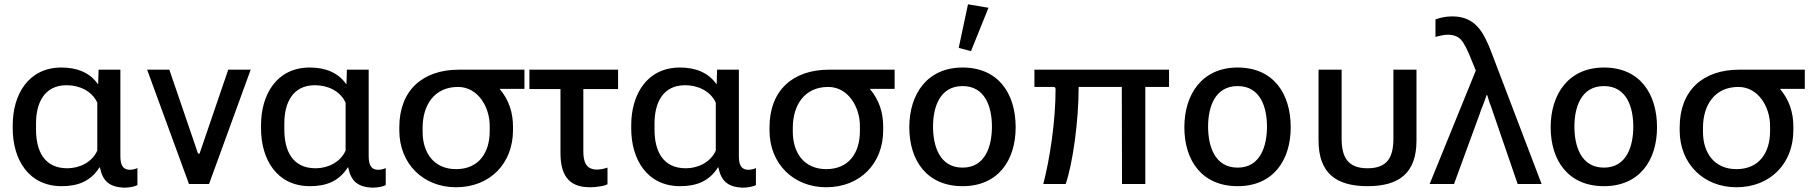

<svg xmlns="http://www.w3.org/2000/svg" viewBox="-20 -853 8409 890"><path d="M266 10C340 10 400 -12 441 -77H443C456 -13 487 13 553 17C582 17 607 11 617 5V-74C607 -69 593 -66 583 -66C544 -66 538 -97 538 -130V-530H437L435 -464H433C394 -520 331 -540 265 -540C111 -540 39 -414 39 -273V-257C39 -116 111 10 266 10ZM292 -73C184 -73 147 -155 147 -252V-281C147 -374 184 -458 289 -458C347 -458 406 -432 431 -377V-155C407 -101 349 -73 292 -73Z M1038 -530 905 -141H898L765 -530H662L856 0H949L1142 -530Z M1417 10C1491 10 1551 -12 1592 -77H1594C1607 -13 1638 13 1704 17C1733 17 1758 11 1768 5V-74C1758 -69 1744 -66 1734 -66C1695 -66 1689 -97 1689 -130V-530H1588L1586 -464H1584C1545 -520 1482 -540 1416 -540C1262 -540 1190 -414 1190 -273V-257C1190 -116 1262 10 1417 10ZM1443 -73C1335 -73 1298 -155 1298 -252V-281C1298 -374 1335 -458 1440 -458C1498 -458 1557 -432 1582 -377V-155C1558 -101 1500 -73 1443 -73Z M2094 15C2250 15 2358 -94 2358 -250V-265C2358 -332 2339 -390 2296 -441H2411V-530H2107C1939 -530 1831 -434 1831 -263V-248C1831 -95 1941 15 2094 15ZM2094 -69C1991 -69 1939 -145 1939 -242V-261C1939 -364 1992 -450 2103 -450C2197 -450 2250 -355 2250 -270V-245C2250 -146 2200 -69 2094 -69Z M2434 -440H2578V-145C2578 -49 2610 15 2714 15C2730 15 2745 14 2761 11C2777 9 2789 5 2796 1V-76C2780 -71 2765 -67 2747 -67C2694 -67 2684 -107 2684 -152V-440H2845V-530H2434Z M3133 10C3207 10 3267 -12 3308 -77H3310C3323 -13 3354 13 3420 17C3449 17 3474 11 3484 5V-74C3474 -69 3460 -66 3450 -66C3411 -66 3405 -97 3405 -130V-530H3304L3302 -464H3300C3261 -520 3198 -540 3132 -540C2978 -540 2906 -414 2906 -273V-257C2906 -116 2978 10 3133 10ZM3159 -73C3051 -73 3014 -155 3014 -252V-281C3014 -374 3051 -458 3156 -458C3214 -458 3273 -432 3298 -377V-155C3274 -101 3216 -73 3159 -73Z M3810 15C3966 15 4074 -94 4074 -250V-265C4074 -332 4055 -390 4012 -441H4127V-530H3823C3655 -530 3547 -434 3547 -263V-248C3547 -95 3657 15 3810 15ZM3810 -69C3707 -69 3655 -145 3655 -242V-261C3655 -364 3708 -450 3819 -450C3913 -450 3966 -355 3966 -270V-245C3966 -146 3916 -69 3810 -69Z M4442 10C4606 10 4688 -109 4688 -263C4688 -419 4608 -540 4442 -540C4278 -540 4195 -417 4195 -263C4195 -107 4278 10 4442 10ZM4481 -616 4562 -817 4467 -833 4424 -631ZM4442 -76C4335 -76 4305 -177 4305 -266C4305 -356 4336 -454 4442 -454C4548 -454 4578 -355 4578 -266C4578 -177 4548 -76 4442 -76Z M5399 -530H4775V-450H4864C4870 -450 4873 -446 4873 -440C4873 -290 4846 -114 4816 0H4920C4953 -97 4980 -292 4980 -450H5180L5181 0H5289V-450H5399Z M5717 10C5881 10 5963 -109 5963 -263C5963 -419 5883 -540 5717 -540C5553 -540 5470 -417 5470 -263C5470 -107 5553 10 5717 10ZM5717 -76C5610 -76 5580 -177 5580 -266C5580 -356 5611 -454 5717 -454C5823 -454 5853 -355 5853 -266C5853 -177 5823 -76 5717 -76Z M6319 10C6465 10 6546 -50 6546 -202V-530H6439V-211C6439 -125 6412 -73 6319 -73C6227 -73 6199 -125 6199 -211V-530H6092V-202C6092 -51 6173 10 6319 10Z M6607 0H6720L6839 -325C6844 -341 6848 -352 6852 -360C6856 -368 6861 -385 6871 -412H6874C6882 -384 6888 -367 6891 -361C6893 -355 6897 -343 6903 -326L7015 0H7126L6892 -614C6857 -704 6819 -777 6712 -777C6681 -777 6656 -771 6634 -763V-682C6640 -683 6648 -686 6659 -688C6670 -691 6681 -692 6692 -692C6718 -692 6739 -684 6753 -668C6767 -653 6784 -619 6805 -565L6821 -526Z M7415 10C7579 10 7661 -109 7661 -263C7661 -419 7581 -540 7415 -540C7251 -540 7168 -417 7168 -263C7168 -107 7251 10 7415 10ZM7415 -76C7308 -76 7278 -177 7278 -266C7278 -356 7309 -454 7415 -454C7521 -454 7551 -355 7551 -266C7551 -177 7521 -76 7415 -76Z M8029 15C8185 15 8293 -94 8293 -250V-265C8293 -332 8274 -390 8231 -441H8346V-530H8042C7874 -530 7766 -434 7766 -263V-248C7766 -95 7876 15 8029 15ZM8029 -69C7926 -69 7874 -145 7874 -242V-261C7874 -364 7927 -450 8038 -450C8132 -450 8185 -355 8185 -270V-245C8185 -146 8135 -69 8029 -69Z"/></svg>

Font: Cheyenne Sans Medium
Style: Regular
Weight: 500
Designer: The Public Sans project authors (U.S. Web Design System), Libre Franklin designed by Pablo Impallari and Rodrigo Fuenzal
Foundry: The Cheyenne Sans Project Authors
Version: Version 2.007